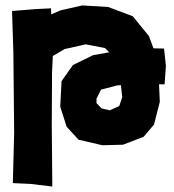

<svg xmlns="http://www.w3.org/2000/svg" viewBox="-20 -518 642 708"><path d="M24.4 -477.5 29.3 -324.2 32.2 -28.3 27.3 157.2 92.8 160.2 172.9 169.9 170.9 -56.6 171.9 -252 174.8 -311.5 217.8 -336.9 295.9 -354.5 367.2 -340.8 382.8 -325.2 323.2 -314.5 249 -278.3 207 -218.8 202.1 -125 225.6 -50.8 269.5 -2.9 357.4 17.6 433.6 15.6 509.8 -13.7 547.9 -58.6 569.3 -142.6 566.4 -207H586.9L591.8 -275.4L585 -338.9L545.9 -339.8L529.3 -384.8L469.7 -458L378.9 -492.2L283.2 -498L202.1 -479.5L168.9 -464.8L168 -487.3L110.4 -484.4ZM425.8 -204.1 430.7 -160.2 419.9 -127 384.8 -111.3 354.5 -118.2 335.9 -137.7V-154.3L352.5 -187.5L412.1 -203.1Z"/></svg>

Font: MaokenAssortedSans-TC
Style: Regular
Weight: 500
Version: Version 0.83